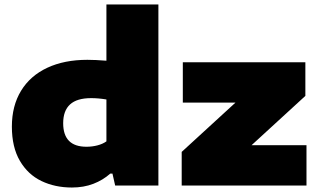

<svg xmlns="http://www.w3.org/2000/svg" viewBox="-20 -828 1422 857"><path d="M33 -263Q33 -355.5 74 -422.8Q115 -490 191 -525.5Q267 -561 370 -561Q405 -561 455 -557V-808H687V0H494L482 -53H472Q439.5 -24 396.5 -7.5Q353.5 9 301 9Q225.5 9 165 -20Q104.5 -49 68.8 -110Q33 -171 33 -263ZM455 -197V-384Q419 -390 387 -390Q323.5 -390 292.8 -362Q262 -334 262 -278Q262 -173 366 -173Q391 -173 414.5 -179Q438 -185 455 -197ZM1103 -180H1348V0H791V-150L1031 -370H796V-550H1343V-400Z"/></svg>

Font: Encode Sans Expanded Black
Style: Regular
Weight: 900
Width: 7
Designer: Multiple Designers
Foundry: Impallari Type
Version: Version 2.000